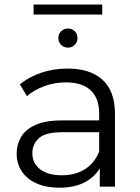

<svg xmlns="http://www.w3.org/2000/svg" viewBox="-20 -838 630 862"><path d="M428 0V-115.6L425.2 -135.5V-328.9Q425.2 -396.3 387.4 -432.2Q349.7 -468.1 275.9 -468.1Q224.7 -468.1 179 -451.3Q133.2 -434.4 100.9 -406.3L69.4 -458.9Q109.2 -492.7 165.3 -511.5Q221.4 -530.2 282.8 -530.2Q385.3 -530.2 440.7 -479.4Q496.2 -428.6 496.2 -326V0ZM246.9 4.7Q187.7 4.7 144.5 -14.4Q101.2 -33.6 78 -68.3Q54.8 -103 54.8 -147.7Q54.8 -188.6 74.3 -222.4Q93.8 -256.2 138.3 -276.8Q182.8 -297.4 258.1 -297.4H439V-244.4H260.5Q183.8 -244.4 154.5 -217.5Q125.2 -190.5 125.2 -150.4Q125.2 -104.8 160.3 -78Q195.4 -51.1 257.6 -51.1Q318.5 -51.1 361.6 -78.5Q404.7 -106 425.2 -157.6L440.8 -108.9Q421 -56.6 371.6 -25.9Q322.2 4.7 246.9 4.7ZM284.9 -624.1Q267.5 -624.1 254.7 -636.4Q241.9 -648.6 241.9 -667.1Q241.9 -686 254.7 -698.1Q267.5 -710.1 284.9 -710.1Q302.7 -710.1 315.3 -698.1Q327.9 -686 327.9 -667.1Q327.9 -648.6 315.3 -636.4Q302.7 -624.1 284.9 -624.1ZM130.8 -772.6V-817.5H439V-772.6Z"/></svg>

Font: Montserrat Thin
Style: Regular
Weight: 100
Designer: Julieta Ulanovsky
Foundry: Julieta Ulanovsky
Version: Version 9.000